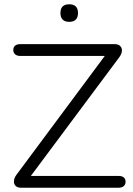

<svg xmlns="http://www.w3.org/2000/svg" viewBox="-20 -876 622 896"><path d="M45 -29Q45 -45 58 -62L469 -615H74Q59 -615 50.5 -622.5Q42 -630 42 -643Q42 -656 50.5 -663Q59 -670 74 -670H516Q531 -670 540 -662Q549 -654 549 -641Q549 -625 536 -608L124 -55H534Q549 -55 557.5 -48Q566 -41 566 -28Q566 -15 557.5 -7.5Q549 0 534 0H77Q62 0 53.5 -8Q45 -16 45 -29ZM262 -815Q262 -856 303 -856Q344 -856 344 -815Q344 -795 333.5 -784.5Q323 -774 303 -774Q283 -774 272.5 -784.5Q262 -795 262 -815Z"/></svg>

Font: SN Pro Light
Style: Regular
Weight: 300
Designer: Tobias Whetton
Foundry: Supernotes
Version: Version 1.002